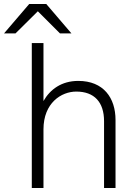

<svg xmlns="http://www.w3.org/2000/svg" viewBox="-96 -934 656 954"><path d="M62 0H120V-291C120 -423 209 -479 283 -479C373 -479 421 -426 421 -332V0H478V-338C478 -448 418 -532 293 -532C210 -532 153 -490 120 -432V-720H62ZM-76 -768H-19L92 -878L202 -768H259L134 -914H49Z"/></svg>

Font: Aspekta 250
Style: Regular
Weight: 250
Designer: Ivo Dolenc
Version: Version 2.000